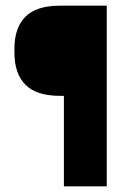

<svg xmlns="http://www.w3.org/2000/svg" viewBox="-20 -659 456 679"><path d="M242.5 -320H193Q108.5 -320 69.8 -359.5Q31 -399 31 -472.5V-487Q31 -560.5 69.8 -599.8Q108.5 -639 193.5 -639H242ZM357.5 -639V0H206V-639Z"/></svg>

Font: Anek Kannada
Style: Bold
Weight: 700
Version: Version 1.003